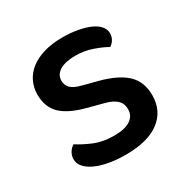

<svg xmlns="http://www.w3.org/2000/svg" viewBox="-121 -591 700 714"><g transform="rotate(-30 229.5 -234.0)"><path d="M418 -129Q418 -62 368 -24Q318 14 223 14Q184 14 151 8Q118 2 94.5 -9Q71 -20 58 -35Q45 -50 45 -68Q45 -83 52.5 -96Q60 -109 73 -117Q101 -99 137 -84Q173 -69 221 -69Q266 -69 290 -84.5Q314 -100 314 -129Q314 -154 297.5 -169Q281 -184 249 -192L181 -210Q113 -228 81 -259Q49 -290 49 -344Q49 -373 61 -398.5Q73 -424 96.5 -442.5Q120 -461 155 -471.5Q190 -482 235 -482Q271 -482 300.5 -476.5Q330 -471 351.5 -461.5Q373 -452 385 -438Q397 -424 397 -408Q397 -392 390 -380.5Q383 -369 372 -362Q354 -373 318.5 -386Q283 -399 242 -399Q200 -399 176 -384.5Q152 -370 152 -344Q152 -324 165.5 -311Q179 -298 212 -290L270 -275Q346 -255 382 -221Q418 -187 418 -129Z"/></g></svg>

Font: Baloo Bhai 2 Medium
Style: Regular
Weight: 500
Designer: Supriya Tembe, Noopur Datye and Ek Type
Foundry: Ek Type
Version: Version 1.640;PS 1.000;hotconv 16.6.51;makeotf.lib2.5.65220;